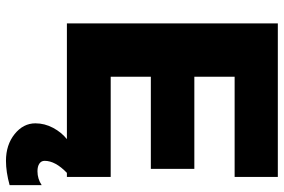

<svg xmlns="http://www.w3.org/2000/svg" viewBox="-173 -570 946 640"><g transform="rotate(90 300.0 -250.0)"><path d="M58.1 0V-703.1H569.8V-559.1H235.8V-424.8H543V-279.8H235.8V-146H569.8V0H556.2Q516.1 38.6 516.1 74.2Q516.1 85.4 525.4 91.8Q534.7 98.1 550.8 98.1Q576.2 98.1 597.2 84V190.9Q553.2 203.1 516.1 203.1Q462.9 203.1 427 174.3Q391.1 145.5 391.1 105Q391.1 74.2 406.2 45.9Q421.4 17.6 443.8 0Z"/></g></svg>

Font: LT Superior Black
Style: Regular
Weight: 900
Designer: Daniel Lyons
Foundry: LyonsType
Version: Version 2.005